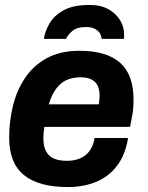

<svg xmlns="http://www.w3.org/2000/svg" viewBox="-20 -743 596 775"><path d="M254 12Q136 12 76.5 -36.5Q17 -85 17 -187Q17 -252 32 -314.5Q47 -377 80.5 -427.5Q114 -478 168.5 -508Q223 -538 301 -538Q410 -538 464.5 -490Q519 -442 519 -341Q519 -323 517.5 -303.5Q516 -284 511 -263L505 -231H159Q157 -218 156 -207Q155 -196 155 -185Q155 -140 177 -117Q199 -94 250 -94Q297 -94 325.5 -117Q354 -140 362 -186H497Q486 -118 452.5 -74Q419 -30 368 -9Q317 12 254 12ZM177 -322H379Q380 -331 381 -339.5Q382 -348 382 -356Q382 -396 362 -413.5Q342 -431 307 -431Q254 -431 223.5 -403.5Q193 -376 177 -322ZM157 -586Q162 -618 180.5 -649.5Q199 -681 237.5 -702Q276 -723 342 -723Q387 -723 418 -705.5Q449 -688 465 -661Q481 -634 481 -604Q481 -600 481 -595Q481 -590 480 -586H390Q390 -596 384 -607Q378 -618 364 -626Q350 -634 326 -634Q291 -634 271.5 -617.5Q252 -601 247 -586Z"/></svg>

Font: Archivo VF Beta
Style: Italic
Weight: 400
Italic angle: -10°
Designer: Hector Gatti
Foundry: Omnibus-Type
Version: Version 1.002